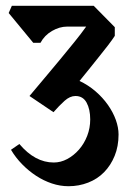

<svg xmlns="http://www.w3.org/2000/svg" viewBox="-20 -659 460 664"><path d="M47 -161Q101 -97 166 -97Q190 -97 212.5 -109Q235 -121 253 -141.5Q271 -162 281.5 -189Q292 -216 292 -246Q292 -281 279.5 -304Q267 -327 241 -327Q222 -327 203.5 -310.5Q185 -294 165 -271L82 -327Q107 -357 134.5 -389.5Q162 -422 188 -453.5Q214 -485 237.5 -514Q261 -543 278 -567H212Q186 -567 160 -552Q134 -537 120 -511H95L10 -614L21 -639H304L377 -565V-535Q368 -521 353 -501.5Q338 -482 321 -461Q304 -440 287 -418.5Q270 -397 255 -379Q285 -365 310 -343.5Q335 -322 353 -296.5Q371 -271 380.5 -244.5Q390 -218 390 -194Q390 -153 376.5 -120Q363 -87 340 -63.5Q317 -40 285 -27.5Q253 -15 217 -15Q188 -15 159.5 -24.5Q131 -34 105 -51Q79 -68 56.5 -91Q34 -114 18 -141Z"/></svg>

Font: Jaini Purva
Style: Regular
Weight: 400
Designer: Girish Dalvi, Maithili Shingre
Foundry: Ek Type
Version: Version 1.001;PS 1.000;hotconv 16.6.51;makeotf.lib2.5.65220